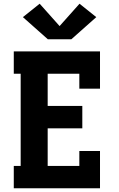

<svg xmlns="http://www.w3.org/2000/svg" viewBox="-20 -1011 640 1031"><path d="M54 0V-120H91V-615H54V-735H517V-535H406V-615H236V-442H422V-322H236V-120H406V-200H517V0ZM237 -800 103 -919 193 -991 300 -871 407 -991 497 -919 363 -800Z"/></svg>

Font: Iosevka Curly Slab HvEx
Style: Regular
Weight: 900
Width: 7
Monospace: yes
Designer: Belleve Invis
Foundry: Belleve Invis
Version: Version 11.1.0; ttfautohint (v1.8.3)